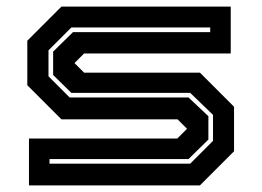

<svg xmlns="http://www.w3.org/2000/svg" viewBox="-20 -560 790 580"><path d="M67.5 0V-141.5H515.5L545 -171L516.5 -199.5H165.5L62.5 -302.5V-437L165.5 -540H677V-398.5H234L205 -369.5L234 -340.5H584L687 -237.5V-103L584 0ZM129.5 -65.5H554.5L623.5 -134.5V-213L554.5 -279.5H195.5L140.5 -333.5V-404L200.5 -463H615V-477H195.5L126.5 -408V-329.5L190.5 -265.5H549.5L609.5 -209V-138.5L549.5 -79.5H129.5Z"/></svg>

Font: Tourney Expanded Regular
Style: Bold
Weight: 700
Width: 7
Designer: Tyler Finck
Foundry: Etcetera Type Co
Version: Version 1.010; ttfautohint (v1.8.3)